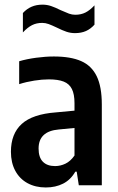

<svg xmlns="http://www.w3.org/2000/svg" viewBox="-20 -797 508 826"><path d="M418 -347.5V0H319L310 -58.5H304Q284 -23.5 251.5 -7Q219 9.5 177 9.5Q132.5 9.5 98.5 -9Q64.5 -27.5 45.8 -62.2Q27 -97 27 -144Q27 -221.5 73.5 -263.8Q120 -306 220.5 -313.5L300.5 -321V-353Q300.5 -392 289.2 -414.2Q278 -436.5 254 -446Q230 -455.5 190 -455.5Q161 -455.5 127.5 -450.2Q94 -445 62.5 -435V-533.5Q94.5 -543 135 -548.5Q175.5 -554 212 -554Q284 -554 329 -534.2Q374 -514.5 396 -469.2Q418 -424 418 -347.5ZM300.5 -128V-246.5L233 -240Q146 -232.5 146 -158Q146 -120 164.5 -101.2Q183 -82.5 217 -82.5Q240 -82.5 261.8 -93Q283.5 -103.5 300.5 -128ZM225 -678Q203 -688.5 189.2 -693.5Q175.5 -698.5 161.5 -698.5Q137 -698.5 117.8 -688.8Q98.5 -679 78.5 -657.5V-741Q95 -759 115.8 -768Q136.5 -777 163 -777Q182 -777 199.8 -771Q217.5 -765 240.5 -753.5Q264 -743 277 -738.2Q290 -733.5 304 -733.5Q328.5 -733.5 347.8 -743.2Q367 -753 386.5 -774V-691Q370 -672.5 349.8 -663.5Q329.5 -654.5 302.5 -654.5Q283.5 -654.5 265.8 -660.5Q248 -666.5 225 -678Z"/></svg>

Font: Encode Sans Condensed SemiBold
Style: Regular
Weight: 600
Width: 3
Designer: Multiple Designers
Foundry: Impallari Type
Version: Version 2.000